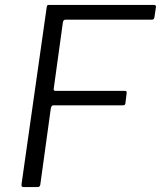

<svg xmlns="http://www.w3.org/2000/svg" viewBox="-20 -762 655 782"><path d="M170 -731Q171 -739 173 -740.5Q175 -742 181 -742H607Q617 -742 615 -732L609 -692Q608 -687 606 -684.5Q604 -682 598 -682H248Q243 -682 240 -679.5Q237 -677 236 -670L199 -402Q198 -397 199.5 -394.5Q201 -392 206 -392H488Q492 -392 494 -390.5Q496 -389 496 -384L491 -343Q491 -338 488.5 -335.5Q486 -333 480 -333H198Q193 -333 191 -330.5Q189 -328 187 -321L144 -9Q142 -3 139.5 -1.5Q137 0 131 0H77Q70 0 68.5 -3Q67 -6 68 -14L170 -731Z"/></svg>

Font: Libre Franklin Thin Light
Style: Italic
Weight: 300
Italic angle: -8°
Version: Version 3.000